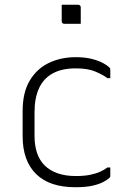

<svg xmlns="http://www.w3.org/2000/svg" viewBox="-20 -776 540 806"><path d="M298 -536Q337 -536 366 -528.5Q395 -521 413 -511Q431 -501 438 -494Q442 -490 442.5 -488Q443 -486 443 -481Q443 -473 443 -464.5Q443 -456 443 -448H431Q412 -462 380.5 -475.5Q349 -489 298 -489Q240 -489 201.5 -468Q163 -447 144 -406Q125 -365 125 -305V-205Q125 -165 135.5 -134Q146 -103 167 -82Q189 -60 222 -48.5Q255 -37 298 -37Q333 -37 357.5 -42Q382 -47 400 -55Q418 -63 431 -73H443Q443 -64 443 -55.5Q443 -47 443 -38Q443 -36 442.5 -34Q442 -32 440 -30Q432 -22 414.5 -12.5Q397 -3 368.5 3.5Q340 10 297 10Q243 10 202 -3.5Q161 -17 132.5 -44.5Q104 -72 89.5 -112Q75 -152 75 -204V-310Q75 -388 105 -438Q135 -488 185.5 -512Q236 -536 298 -536ZM239 -756Q248 -756 256.5 -756Q265 -756 273.5 -756Q282 -756 290.5 -756Q299 -756 308 -756Q313 -756 316 -753Q319 -750 319 -745V-676Q310 -676 301.5 -676Q293 -676 284.5 -676Q276 -676 267.5 -676Q259 -676 250 -676Q245 -676 242 -679Q239 -682 239 -687Z"/></svg>

Font: Recursive Sans Linear Light
Style: Regular
Weight: 300
Version: Version 1.085